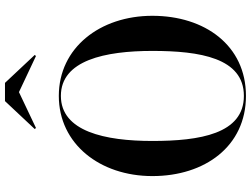

<svg xmlns="http://www.w3.org/2000/svg" viewBox="-141 -881 1032 790"><g transform="rotate(-90 375.0 -486.0)"><path d="M391 -924 539.5 -854 544 -859 429 -981.5H354L239 -859L243.5 -854ZM375.5 10C583.5 10 705 -159.5 705 -375C705 -590.5 573.5 -760 375.5 -760C177.5 -760 45.5 -590.5 45.5 -375C45.5 -159.5 167.5 10 375.5 10ZM375.5 -751.5C522 -751.5 560.5 -569.5 560.5 -375C560.5 -180.5 532 1.5 375.5 1.5C219 1.5 190 -180.5 190 -375C190 -569.5 229 -751.5 375.5 -751.5Z"/></g></svg>

Font: Bodoni* 24pt Medium
Style: Regular
Weight: 500
Version: Version 2.3